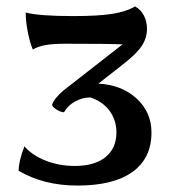

<svg xmlns="http://www.w3.org/2000/svg" viewBox="-20 -566 529 597"><path d="M38 -35Q38 -65 56 -111Q80 -83 122 -66.5Q164 -50 213 -50Q274 -50 308 -77.5Q342 -105 342 -154Q342 -192 321 -221Q300 -250 261 -263Q236 -263 213.5 -250.5Q191 -238 179 -217Q169 -217 155.5 -225.5Q142 -234 142 -241Q150 -262 179 -286L361 -428Q325 -430 183 -430Q146 -430 122.5 -426Q99 -422 82 -412Q72 -437 66 -468.5Q60 -500 60 -527Q101 -516 209 -516Q286 -516 329.5 -523Q373 -530 400 -546Q418 -536 427.5 -517.5Q437 -499 437 -477Q437 -448 421 -423.5Q405 -399 365 -368L286 -306Q359 -302 405 -259.5Q451 -217 451 -154Q451 -74 392 -31.5Q333 11 221 11Q116 11 38 -35Z"/></svg>

Font: Mirza Medium
Style: Regular
Weight: 500
Designer: Arabic design by Kourosh Beigpour, Latin design by Eduardo Tunni, engineering by Lasse Fister
Version: Version 1.0010g